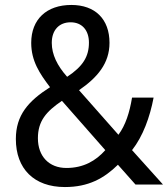

<svg xmlns="http://www.w3.org/2000/svg" viewBox="-20 -745 679 775"><path d="M268 -725C168 -725 106 -667 106 -572C106 -499 140 -448 182 -393C94 -337 44 -280 44 -184C44 -64 117 10 242 10C337 10 400 -25 456 -80L527 0H638L513 -139C557 -195 585 -272 600 -351H513C503 -291 487 -240 458 -201L299 -381C373 -432 422 -489 422 -572C422 -668 364 -725 268 -725ZM265 -655C311 -655 339 -623 339 -573C339 -517 315 -477 251 -435C211 -480 189 -525 189 -572C189 -625 220 -655 265 -655ZM230 -338 405 -139C367 -96 317 -67 248 -67C178 -67 133 -114 133 -187C133 -257 167 -295 230 -338Z"/></svg>

Font: Noto Sans Lao Looped SemiCondensed
Style: Regular
Weight: 400
Width: 4
Designer: Mark Frömberg, Ben Mitchell
Foundry: The Fontpad Ltd
Version: Version 1.003